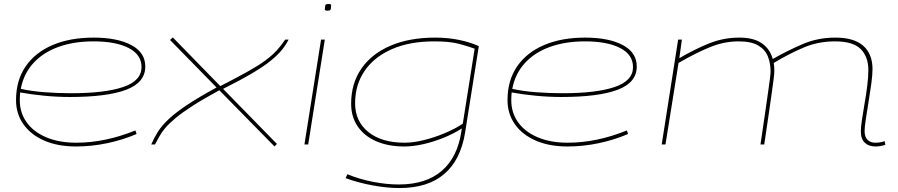

<svg xmlns="http://www.w3.org/2000/svg" viewBox="-20 -730 4539 970"><path d="M670 -53Q600 -23 521.5 -6.5Q443 10 364 10Q272 10 204 -19.5Q136 -49 98.5 -102Q61 -155 61 -224Q61 -324 109.5 -394.5Q158 -465 246 -502.5Q334 -540 453 -540Q572 -540 643 -502.5Q714 -465 714 -394Q714 -313 617.5 -276.5Q521 -240 333 -240Q269 -240 202.5 -246.5Q136 -253 82 -263Q80 -244 80 -224Q80 -160 115 -111.5Q150 -63 214.5 -36Q279 -9 365 -9Q511 -9 664 -71ZM452 -521Q352 -521 274 -492.5Q196 -464 147.5 -410Q99 -356 85 -281Q140 -269 206.5 -264Q273 -259 339 -259Q510 -259 602.5 -290.5Q695 -322 695 -391Q695 -454 630 -487.5Q565 -521 452 -521Z M1421 -530H1438Q1425 -504 1405 -479Q1385 -454 1350.5 -425.5Q1316 -397 1257.5 -362Q1199 -327 1107 -281L1379 -3L1367 10L1088 -274Q1007 -230 953.5 -195.5Q900 -161 867 -133.5Q834 -106 815 -83.5Q796 -61 785 -40.5Q774 -20 763 0H744Q758 -33 777.5 -64Q797 -95 832 -128Q867 -161 925.5 -200Q984 -239 1074 -288L839 -528L853 -541L1093 -295Q1177 -338 1231.5 -368.5Q1286 -399 1320.5 -424.5Q1355 -450 1377.5 -474.5Q1400 -499 1421 -530Z M1640 -710Q1653 -710 1653 -703Q1652 -683 1649 -679.5Q1646 -676 1632 -676Q1628 -676 1624.5 -677.5Q1621 -679 1621 -684Q1622 -704 1626 -707Q1630 -710 1640 -710ZM1518 0 1602 -530H1621L1537 0Z M1726 170 1735 150Q1791 174 1861 188Q1931 202 1995 202Q2132 202 2212 133Q2292 64 2311 -67L2313 -81Q2271 -54 2220 -33.5Q2169 -13 2118 -1.5Q2067 10 2023 10Q1941 10 1880.5 -16.5Q1820 -43 1787 -91.5Q1754 -140 1754 -206Q1754 -308 1805.5 -383Q1857 -458 1952.5 -499Q2048 -540 2179 -540Q2242 -540 2298.5 -528.5Q2355 -517 2399 -497L2330 -62Q2308 77 2225 148.5Q2142 220 1998 220Q1934 220 1861.5 206.5Q1789 193 1726 170ZM2378 -484Q2343 -497 2297 -509Q2251 -521 2174 -521Q2050 -521 1960.5 -482Q1871 -443 1822.5 -372.5Q1774 -302 1774 -208Q1774 -117 1841 -63Q1908 -9 2025 -9Q2067 -9 2120.5 -22Q2174 -35 2226.5 -57Q2279 -79 2318 -105Z M3153 -53Q3083 -23 3004.5 -6.5Q2926 10 2847 10Q2755 10 2687 -19.5Q2619 -49 2581.5 -102Q2544 -155 2544 -224Q2544 -324 2592.5 -394.5Q2641 -465 2729 -502.5Q2817 -540 2936 -540Q3055 -540 3126 -502.5Q3197 -465 3197 -394Q3197 -313 3100.5 -276.5Q3004 -240 2816 -240Q2752 -240 2685.5 -246.5Q2619 -253 2565 -263Q2563 -244 2563 -224Q2563 -160 2598 -111.5Q2633 -63 2697.5 -36Q2762 -9 2848 -9Q2994 -9 3147 -71ZM2935 -521Q2835 -521 2757 -492.5Q2679 -464 2630.5 -410Q2582 -356 2568 -281Q2623 -269 2689.5 -264Q2756 -259 2822 -259Q2993 -259 3085.5 -290.5Q3178 -322 3178 -391Q3178 -454 3113 -487.5Q3048 -521 2935 -521Z M4403 10Q4369 10 4349 -9Q4329 -28 4329 -66Q4329 -86 4334.5 -124Q4340 -162 4348 -207.5Q4356 -253 4361.5 -297.5Q4367 -342 4367 -376Q4367 -443 4328.5 -482Q4290 -521 4198 -521Q4114 -521 4040.5 -490Q3967 -459 3889 -412Q3892 -393 3892 -373Q3892 -368 3891.5 -359.5Q3891 -351 3888.5 -331Q3886 -311 3880.5 -271.5Q3875 -232 3865.5 -166Q3856 -100 3841 0H3822Q3837 -101 3846.5 -167Q3856 -233 3861.5 -272Q3867 -311 3869.5 -330.5Q3872 -350 3872.5 -358Q3873 -366 3873 -370Q3873 -410 3859.5 -444.5Q3846 -479 3811 -500Q3776 -521 3711 -521Q3638 -521 3566 -491.5Q3494 -462 3408 -412L3342 0H3323L3406 -530H3425L3412 -436Q3487 -480 3560.5 -510Q3634 -540 3715 -540Q3789 -540 3830 -510.5Q3871 -481 3884 -432Q3958 -474 4034.5 -507Q4111 -540 4200 -540Q4295 -540 4341.5 -498.5Q4388 -457 4388 -381Q4388 -352 4382 -307.5Q4376 -263 4368 -215Q4360 -167 4354 -127Q4348 -87 4348 -68Q4348 -38 4363 -23.5Q4378 -9 4402 -9Q4428 -9 4449 -17L4453 1Q4441 6 4427 8Q4413 10 4403 10Z"/></svg>

Font: Georama Extra Expanded Thin
Style: Italic
Weight: 100
Width: 8
Italic angle: -9°
Designer: Jean-Baptiste Levee
Foundry: Production Type
Version: Version 1.000